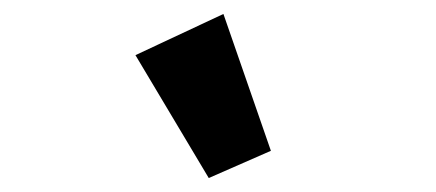

<svg xmlns="http://www.w3.org/2000/svg" viewBox="-20 -835 625 275"><path d="M279 -580 174 -756 300 -815 368 -619Z"/></svg>

Font: IBM Plex Sans
Style: Bold Italic
Weight: 700
Italic angle: -11.31°
Designer: Mike Abbink, Paul van der Laan, Pieter van Rosmalen
Foundry: Bold Monday
Version: Version 3.201